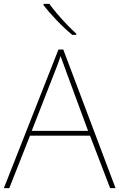

<svg xmlns="http://www.w3.org/2000/svg" viewBox="-20 -972 617 992"><path d="M549 0 445 -271H135L28 0H0L282 -716H307L577 0ZM325 -594Q319 -611 311 -632.5Q303 -654 293 -682Q286 -660 277 -636.5Q268 -613 260 -593L144 -296H435ZM235 -952Q250 -931 274 -902.5Q298 -874 325 -846Q352 -818 374 -798V-792H353Q313 -825 272 -868Q231 -911 205 -945V-952Z"/></svg>

Font: Noto Sans Bengali UI Thin
Style: Regular
Weight: 100
Designer: Jelle Bosma - Monotype Design Team
Foundry: Monotype Imaging Inc.
Version: Version 2.003; ttfautohint (v1.8.4.7-5d5b)